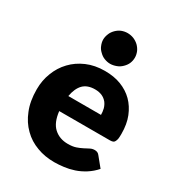

<svg xmlns="http://www.w3.org/2000/svg" viewBox="-181 -863 901 982"><g transform="rotate(30 269.5 -372.0)"><path d="M182.1 -321.3H375Q375 -339.8 370.6 -357.4Q365.7 -375 355 -389.2Q342.8 -403.8 326.7 -411.1Q308.6 -419.4 284.2 -419.4Q239.7 -419.4 214.8 -394.5Q190.4 -369.1 182.1 -321.3ZM479 -231.4H180.2Q187.5 -167 219.7 -137.7Q252.4 -107.9 301.8 -107.9Q329.6 -107.9 348.6 -114.3Q364.7 -119.6 383.3 -128.9Q388.7 -131.8 398.7 -137Q408.7 -142.1 411.6 -143.6Q423.8 -149.9 438 -149.9Q456.1 -149.9 465.8 -136.7L511.2 -81.1Q488.8 -55.2 459.5 -36.6Q430.7 -18.6 402.3 -9.3Q372.6 0.5 344.2 3.9Q313 7.8 288.1 7.8Q231.9 7.8 186 -9.8Q137.7 -27.3 102.5 -62.5Q65.9 -98.1 45.9 -149.4Q24.9 -200.7 24.9 -270.5Q24.9 -323.7 43 -369.1Q60.5 -415.5 94.2 -450.7Q127 -485.4 174.3 -505.9Q221.7 -526.4 280.8 -526.4Q334.5 -526.4 375.5 -510.7Q418.9 -494.1 449.2 -463.9Q479.5 -433.6 497.1 -389.6Q514.2 -347.2 514.2 -289.1Q514.2 -271.5 512.7 -260.7Q511.2 -251.5 506.8 -243.2Q502.9 -235.8 496.6 -233.9Q489.3 -231.4 479 -231.4ZM378.9 -661.1Q378.9 -643.1 371.6 -626Q364.7 -610.8 351.1 -597.7Q337.9 -584.5 320.8 -578.1Q301.3 -570.8 284.2 -570.8Q267.1 -570.8 248.5 -578.1Q233.4 -584 219.7 -597.7Q205.6 -610.8 199.7 -626Q191.9 -644 191.9 -661.1Q191.9 -677.7 199.7 -696.3Q205.6 -711.4 219.7 -725.6Q233.4 -738.8 248.5 -745.1Q266.1 -752 284.2 -752Q302.7 -752 320.8 -745.1Q337.9 -737.8 351.1 -725.6Q364.7 -711.9 371.6 -696.3Q378.9 -678.7 378.9 -661.1Z"/></g></svg>

Font: Lato-ExtraBold
Style: Regular
Weight: 500
Designer: Lukasz Dziedzic with Adam Twardoch and Botio Nikoltchev
Foundry: tyPoland Lukasz Dziedzic
Version: ""